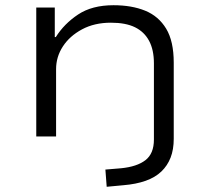

<svg xmlns="http://www.w3.org/2000/svg" viewBox="-20 -523 803 736"><path d="M389 193 384 127 444 122Q505 116 537.5 91Q570 66 570 12V-280Q570 -332 551.5 -366.5Q533 -401 497.5 -418.5Q462 -436 405 -436Q342 -436 294.5 -410.5Q247 -385 221 -345Q195 -305 195 -258V0H119V-494H190V-381H194Q226 -432 279.5 -467.5Q333 -503 415 -503Q485 -503 536.5 -482Q588 -461 617 -413Q646 -365 646 -283V9Q646 50 634 81Q622 112 598.5 134.5Q575 157 538.5 170Q502 183 453 187Z"/></svg>

Font: Nunito Sans 7pt Expanded Light
Style: Regular
Weight: 300
Width: 7
Designer: Vernon Adams
Foundry: Vernon Adams
Version: Version 3.101;gftools[0.9.27]